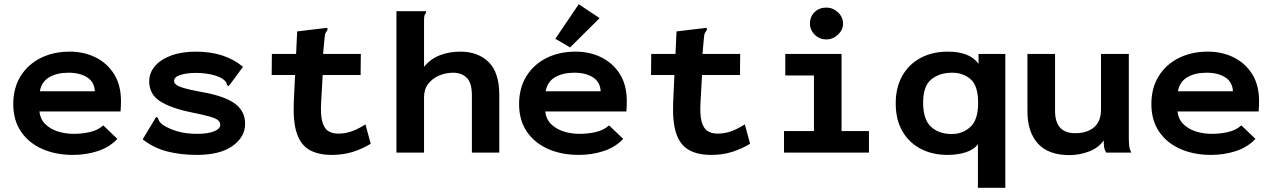

<svg xmlns="http://www.w3.org/2000/svg" viewBox="-20 -724 6040 911"><path d="M326 11Q245 11 181 -17Q117 -45 80 -99Q43 -153 43 -230Q43 -307 78 -363Q113 -419 173.5 -449Q234 -479 311 -479Q379 -479 434 -451.5Q489 -424 521.5 -372Q554 -320 554 -245Q554 -234 553.5 -220Q553 -206 552 -195H167Q171 -159 194.5 -135.5Q218 -112 253.5 -100.5Q289 -89 331 -89Q370 -89 407 -97.5Q444 -106 470 -129L537 -65Q499 -25 443.5 -7Q388 11 326 11ZM169 -291H430Q428 -335 393.5 -357Q359 -379 305 -379Q250 -379 213.5 -357.5Q177 -336 169 -291Z M914 11Q835 11 771 -6Q707 -23 657 -63L716 -161L721 -169L729 -165Q731 -157 735 -150Q739 -143 752 -132Q783 -112 823 -100.5Q863 -89 916 -89Q967 -89 996 -101Q1025 -113 1025 -132Q1025 -153 996 -164Q967 -175 892 -190Q793 -210 740.5 -243Q688 -276 688 -338Q688 -378 715 -410Q742 -442 792 -460.5Q842 -479 909 -479Q1047 -479 1133 -407L1071 -323L1064 -315L1057 -321Q1056 -329 1052 -335Q1048 -341 1035 -351Q1010 -365 978 -371.5Q946 -378 911 -378Q866 -378 836 -368.5Q806 -359 806 -340Q806 -322 839 -310.5Q872 -299 950 -285Q1051 -266 1097 -230.5Q1143 -195 1143 -137Q1143 -74 1083.5 -31.5Q1024 11 914 11Z M1555 11Q1490 11 1448.5 -12.5Q1407 -36 1388.5 -91Q1370 -146 1374 -240L1380 -368H1269L1270 -468H1385L1390 -575L1524 -591L1533 -592L1534 -582Q1529 -575 1525 -568Q1521 -561 1520 -544L1513 -468H1692L1691 -368H1511L1504 -243Q1500 -183 1508.5 -149.5Q1517 -116 1536.5 -103Q1556 -90 1584 -90Q1622 -90 1654.5 -103Q1687 -116 1714 -134L1739 -42Q1698 -17 1653 -3Q1608 11 1555 11Z M1861 -671H2001V-662Q1995 -656 1993.5 -648.5Q1992 -641 1992 -625V-407Q2023 -445 2067.5 -462Q2112 -479 2164 -479Q2248 -479 2298.5 -429.5Q2349 -380 2349 -274V0H2219V-272Q2219 -331 2194.5 -355Q2170 -379 2130 -379Q2095 -379 2063.5 -365.5Q2032 -352 2012 -326.5Q1992 -301 1992 -263V0H1861Z M2726 11Q2645 11 2581 -17Q2517 -45 2480 -99Q2443 -153 2443 -230Q2443 -307 2478 -363Q2513 -419 2573.5 -449Q2634 -479 2711 -479Q2779 -479 2834 -451.5Q2889 -424 2921.5 -372Q2954 -320 2954 -245Q2954 -234 2953.5 -220Q2953 -206 2952 -195H2567Q2571 -159 2594.5 -135.5Q2618 -112 2653.5 -100.5Q2689 -89 2731 -89Q2770 -89 2807 -97.5Q2844 -106 2870 -129L2937 -65Q2899 -25 2843.5 -7Q2788 11 2726 11ZM2569 -291H2830Q2828 -335 2793.5 -357Q2759 -379 2705 -379Q2650 -379 2613.5 -357.5Q2577 -336 2569 -291ZM2685 -499 2615 -540 2726 -704 2825 -638Z M3355 11Q3290 11 3248.5 -12.5Q3207 -36 3188.5 -91Q3170 -146 3174 -240L3180 -368H3069L3070 -468H3185L3190 -575L3324 -591L3333 -592L3334 -582Q3329 -575 3325 -568Q3321 -561 3320 -544L3313 -468H3492L3491 -368H3311L3304 -243Q3300 -183 3308.5 -149.5Q3317 -116 3336.5 -103Q3356 -90 3384 -90Q3422 -90 3454.5 -103Q3487 -116 3514 -134L3539 -42Q3498 -17 3453 -3Q3408 11 3355 11Z M3700 0V-102H3842V-366H3706V-468H3973V-102H4103V0ZM3901 -537Q3868 -537 3845.5 -559.5Q3823 -582 3823 -612Q3823 -645 3845 -666.5Q3867 -688 3901 -688Q3932 -688 3956 -665.5Q3980 -643 3980 -612Q3980 -582 3956 -559.5Q3932 -537 3901 -537Z M4620 167V-40Q4601 -14 4562.5 -1.5Q4524 11 4476 11Q4403 11 4347.5 -18.5Q4292 -48 4261 -102.5Q4230 -157 4230 -233Q4230 -309 4261 -364Q4292 -419 4348 -449Q4404 -479 4477 -479Q4582 -479 4623 -421V-468H4750V167ZM4496 -88Q4547 -88 4584 -121.5Q4621 -155 4621 -236Q4621 -317 4585.5 -348Q4550 -379 4498 -379Q4438 -379 4399 -347.5Q4360 -316 4360 -237Q4360 -157 4397.5 -122.5Q4435 -88 4496 -88Z M5055 12Q4954 12 4904.5 -43Q4855 -98 4855 -196V-468H4986V-198Q4986 -92 5082 -92Q5137 -92 5170.5 -119.5Q5204 -147 5204 -205V-468H5336V-74Q5336 -52 5337.5 -34.5Q5339 -17 5348 0H5229Q5220 -14 5218.5 -28.5Q5217 -43 5217 -58Q5192 -22 5146.5 -5Q5101 12 5055 12Z M5726 11Q5645 11 5581 -17Q5517 -45 5480 -99Q5443 -153 5443 -230Q5443 -307 5478 -363Q5513 -419 5573.5 -449Q5634 -479 5711 -479Q5779 -479 5834 -451.5Q5889 -424 5921.5 -372Q5954 -320 5954 -245Q5954 -234 5953.5 -220Q5953 -206 5952 -195H5567Q5571 -159 5594.5 -135.5Q5618 -112 5653.5 -100.5Q5689 -89 5731 -89Q5770 -89 5807 -97.5Q5844 -106 5870 -129L5937 -65Q5899 -25 5843.5 -7Q5788 11 5726 11ZM5569 -291H5830Q5828 -335 5793.5 -357Q5759 -379 5705 -379Q5650 -379 5613.5 -357.5Q5577 -336 5569 -291Z"/></svg>

Font: Inconsolata Expanded ExtraBold
Style: Regular
Weight: 800
Width: 7
Monospace: yes
Designer: Raph Levien, Cyreal, Brenton Simpson
Foundry: Raph Levien, Cyreal, Google
Version: Version 3.001; ttfautohint (v1.8.2.53-6de2)